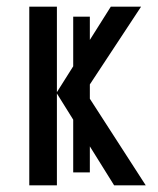

<svg xmlns="http://www.w3.org/2000/svg" viewBox="-20 -557 475 577"><path d="M250 -507V-39H200V-507ZM313 -537H404L236 -282L418 0H323L151 -276V0H68V-537H151V-280Z"/></svg>

Font: Noto Sans Display Condensed
Style: Regular
Weight: 400
Width: 3
Designer: Monotype Design Team
Foundry: Monotype Imaging Inc.
Version: Version 2.003